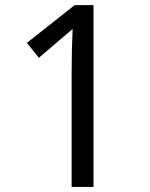

<svg xmlns="http://www.w3.org/2000/svg" viewBox="-20 -735 591 755"><path d="M347.7 0H261.7V-445.3Q261.7 -539.1 265.6 -621.1L132.8 -507.8L85.9 -566.4L273.4 -714.8H347.7Z"/></svg>

Font: Droid Sans Fallback
Style: Regular
Weight: 400
Designer: Steve Matteson
Foundry: Ascender Corporation
Version: 3.00 (Khmer version)